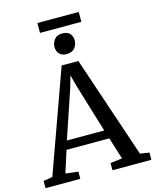

<svg xmlns="http://www.w3.org/2000/svg" viewBox="-156 -1158 1017 1258"><g transform="rotate(-15 352.0 -529.5)"><path d="M55 -59 303 -749H416.5L649 -58.5L711 -49V0H447V-49L527.5 -58.5L481 -207H191L143.5 -59L229 -49V0H-7V-49ZM462.5 -265.5 364 -589 342 -671.5 317.5 -587 209 -265.5ZM354.5 -812.5Q322 -812.5 305.5 -831.5Q289 -850.5 289 -877Q289 -906 307 -928.5Q325 -951 362 -951H363Q395.5 -951 412 -932.2Q428.5 -913.5 428.5 -887Q428.5 -858 410.5 -835.2Q392.5 -812.5 355.5 -812.5ZM502 -1059V-992H221.5V-1059Z"/></g></svg>

Font: Merriweather 20pt
Style: Regular
Weight: 400
Version: Version 2.100